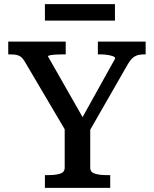

<svg xmlns="http://www.w3.org/2000/svg" viewBox="-20 -912 747 932"><path d="M294 -310 305 -266 99 -615Q90 -630 80 -637Q70 -644 57.5 -646Q45 -648 28 -648H20V-710H299V-648H283Q267 -648 250.5 -647Q234 -646 223.5 -644Q213 -642 213 -638L396 -317L365 -315L539 -628Q539 -635 528.5 -639Q518 -643 501.5 -645.5Q485 -648 468 -648H455V-710H687V-648H679Q663 -648 649.5 -644.5Q636 -641 624.5 -631Q613 -621 602 -603L407 -263L418 -310V-98Q418 -76 440.5 -69Q463 -62 497 -62H515V0H198V-62H216Q250 -62 272 -69Q294 -76 294 -98ZM198 -892H538V-812H198Z"/></svg>

Font: Roboto Serif 20pt Medium
Style: Regular
Weight: 500
Version: Version 1.008